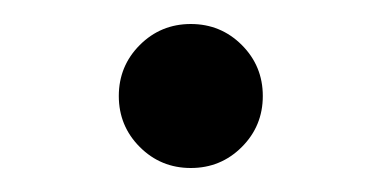

<svg xmlns="http://www.w3.org/2000/svg" viewBox="-20 -388 318 160"><path d="M96.5 -265.5Q79 -283 79 -308Q79 -333 96.5 -350.5Q114 -368 139 -368Q164 -368 181.5 -350.5Q199 -333 199 -308Q199 -283 181.5 -265.5Q164 -248 139 -248Q114 -248 96.5 -265.5Z"/></svg>

Font: Justus
Style: Roman
Weight: 500
Version: Version 001.001